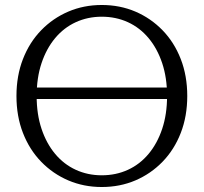

<svg xmlns="http://www.w3.org/2000/svg" viewBox="-20 -740 817 770"><path d="M88 -389H690V-343H88ZM388 10Q316 10 254 -16.5Q192 -43 145 -91.5Q98 -140 72 -207Q46 -274 46 -355Q46 -436 72 -503Q98 -570 145 -618.5Q192 -667 254 -693.5Q316 -720 388 -720Q461 -720 523 -693.5Q585 -667 632 -618.5Q679 -570 705 -503Q731 -436 731 -355Q731 -274 705 -207Q679 -140 632 -91.5Q585 -43 523 -16.5Q461 10 388 10ZM388 -37Q445 -37 493 -59Q541 -81 576 -123Q611 -165 630.5 -223.5Q650 -282 650 -355Q650 -428 630.5 -486.5Q611 -545 576 -587Q541 -629 493 -651Q445 -673 388 -673Q332 -673 284 -651Q236 -629 201 -587Q166 -545 146.5 -486.5Q127 -428 127 -355Q127 -282 146.5 -223.5Q166 -165 201 -123Q236 -81 284 -59Q332 -37 388 -37Z"/></svg>

Font: Roboto Serif 36pt Light
Style: Regular
Weight: 300
Designer: Greg Gazdowicz
Foundry: Commercial Type
Version: Version 1.008